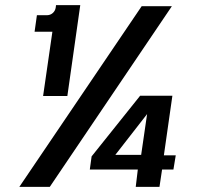

<svg xmlns="http://www.w3.org/2000/svg" viewBox="-20 -724 767 744"><path d="M55 0 529 -700H646L173 0ZM147 -352 183 -601H114L123 -665H161Q175 -665 184.5 -673.5Q194 -682 196 -695L197 -704H291L241 -352ZM506 0 514 -67H328L335 -118L523 -353H648L615 -122H661L652 -67H608L598 0ZM427 -124H527L550 -282Z"/></svg>

Font: Host Grotesk Light SemiBold
Style: Italic
Weight: 600
Italic angle: -8°
Version: Version 1.003